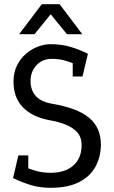

<svg xmlns="http://www.w3.org/2000/svg" viewBox="-20 -887 544 917"><path d="M461.8 -197.3Q461.8 -139.3 436.5 -92Q411.2 -44.7 357.8 -17.3Q304.5 10 221.2 10V-61.7Q291.2 -61.7 330.5 -96.8Q369.8 -131.8 369.8 -194Q369.8 -231.3 349.2 -254.6Q328.7 -277.8 293.8 -291.8Q259 -305.7 214.5 -313.3Q132.5 -329.2 88.5 -375.4Q44.5 -421.7 44.5 -496.7Q44.5 -540.7 61.1 -574.2Q77.7 -607.7 104.2 -630.3Q130.8 -653 161.8 -664.5Q192.7 -676 221.2 -676L227.8 -606Q182.7 -606 154.2 -575.3Q125.8 -544.7 125.8 -500Q125.8 -470.8 137.2 -448.2Q148.5 -425.7 171.2 -411.6Q194 -397.5 227.8 -391.7Q350 -371 405.9 -324.2Q461.8 -277.3 461.8 -197.3ZM227.8 -606 221.2 -676Q273.5 -676 318.2 -662.7Q362.8 -649.3 399.8 -630L370.8 -568Q334.7 -583.8 300.2 -594.9Q265.7 -606 227.8 -606ZM221.2 -61.7V10Q168.8 10 124.7 -3.9Q80.5 -17.8 42.5 -36.3L71.5 -100Q108.5 -84.2 144.7 -72.9Q180.8 -61.7 221.2 -61.7ZM115 -144.7V-36.3H42.5L67.5 -144.7ZM327.3 -521.7V-630H399.8L374 -521.7ZM183 -867H264.7L373 -723.7H299.7ZM261.3 -867 144.7 -723.7H71.3L179.7 -867Z"/></svg>

Font: Epunda Slab Light
Style: Regular
Weight: 300
Designer: Simon Atzbach
Foundry: typofactur
Version: Version 1.102